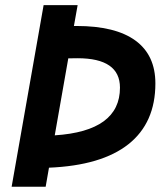

<svg xmlns="http://www.w3.org/2000/svg" viewBox="-20 -713 626 733"><path d="M24.4 0 146.5 -693.4H276.4L262.2 -613.8Q267.6 -613.8 272.5 -613.8Q420.9 -613.8 497.1 -558.1Q573.2 -502.4 573.2 -394.5Q573.2 -244.1 470.5 -162.6Q367.7 -81.1 167 -72.8L154.3 0ZM189 -196.3Q438 -212.4 438 -378.4Q438 -490.7 275.9 -490.7Q257.8 -490.7 240.7 -490.2Z"/></svg>

Font: CaskaydiaCove NF
Style: Bold Italic
Weight: 700
Italic angle: -10°
Designer: Aaron Bell
Foundry: Saja Typeworks
Version: Version 2111.001; VTT 6.35;Nerd Fonts 3.2.1